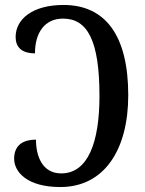

<svg xmlns="http://www.w3.org/2000/svg" viewBox="-20 -744 584 774"><path d="M223 10C401 10 497 -141 497 -360C497 -605 402 -724 236 -724C110 -724 43 -666 43 -595C43 -555 66 -529 121 -529C121 -612 160 -669 234 -669C332 -669 381 -582 381 -357C381 -171 335 -45 227 -45C149 -45 125 -117 125 -181C66 -181 37 -153 37 -104C37 -52 88 10 223 10Z"/></svg>

Font: Noto Serif Condensed Medium
Style: Regular
Weight: 500
Width: 3
Designer: Monotype Design Team
Foundry: Monotype Imaging Inc.
Version: Version 2.015